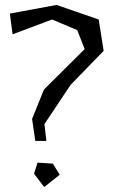

<svg xmlns="http://www.w3.org/2000/svg" viewBox="-20 -733 460 778"><path d="M209 -713 380 -654 400 -527 266 -389 160 -230 168 -162H123L110 -251L158 -370L323 -534L293 -611L191 -654L31 -594L20 -678ZM194 -70 222 -25 159 25 118 -29 132 -74Z"/></svg>

Font: Underdog
Style: Regular
Weight: 400
Designer: Sergey Steblina
Foundry: Sergey Steblina, Jovanny Lemonad
Version: Version 1.001; ttfautohint (v0.9)